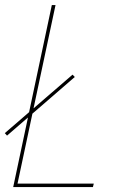

<svg xmlns="http://www.w3.org/2000/svg" viewBox="-22 -758 510 778"><path d="M281 -446 6.5 -208.5 -2.5 -218.5 272 -455.5ZM31.5 0 188 -737.5H203L47.5 -7L42 -14H358L354.5 0Z"/></svg>

Font: Epilogue Thin
Style: Italic
Weight: 250
Italic angle: -12°
Designer: Tyler Finck
Foundry: Etcetera Type Co
Version: Version 2.112